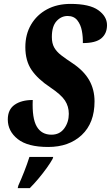

<svg xmlns="http://www.w3.org/2000/svg" viewBox="-20 -744 569 985"><path d="M227 10Q122 10 71 -30.5Q20 -71 20 -131Q20 -182 55 -206.5Q90 -231 148 -231Q144 -137 168.5 -95Q193 -53 244 -53Q286 -53 309.5 -85Q333 -117 333 -160Q333 -198 313.5 -228Q294 -258 239 -295Q174 -338 142 -385Q110 -432 110 -502Q110 -568 139.5 -618Q169 -668 221 -696Q273 -724 342 -724Q439 -724 484 -692Q529 -660 529 -615Q529 -572 500 -547.5Q471 -523 405 -523Q406 -554 400 -586Q394 -618 376.5 -640Q359 -662 327 -662Q294 -662 270 -635.5Q246 -609 246 -554Q246 -522 258 -500.5Q270 -479 294 -460.5Q318 -442 353 -419Q411 -380 438 -332Q465 -284 465 -224Q465 -113 399.5 -51.5Q334 10 227 10ZM74 208Q89 175 104.5 135.5Q120 96 131 61H253L250 71Q239 91 220 117.5Q201 144 178 171.5Q155 199 133 221H71Z"/></svg>

Font: Noto Serif ExtraCondensed ExtraBold
Style: Italic
Weight: 800
Width: 2
Italic angle: -12°
Designer: Monotype Design Team
Foundry: Monotype Imaging Inc.
Version: Version 2.013